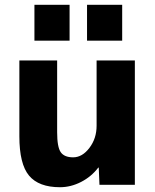

<svg xmlns="http://www.w3.org/2000/svg" viewBox="-20 -773 650 803"><path d="M344 -603V-753H491V-603ZM124 -603V-753H271V-603ZM219 -520V-220Q219 -158 234 -136.5Q249 -115 286 -115Q324 -115 354 -154.5Q384 -194 384 -247V-520H544V0H396L393 -72H391Q362 -34 319 -12Q276 10 231 10Q142 10 101.5 -38.5Q61 -87 61 -203V-520Z"/></svg>

Font: M PLUS 1p ExtraBold
Style: Regular
Weight: 800
Version: Version 1.062